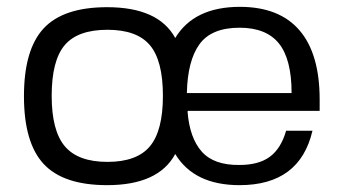

<svg xmlns="http://www.w3.org/2000/svg" viewBox="-20 -530 1004 561"><path d="M529 -206 528 -204Q534 -127 569.5 -87Q605 -47 680 -48Q736 -48 768.5 -72Q801 -96 816 -148H893Q856 11 680 11Q547 11 492 -80Q443 11 293 11Q165 11 107.5 -51Q50 -113 50 -249Q50 -385 107.5 -447Q165 -509 293 -509Q443 -509 492 -419Q547 -510 681 -510Q796 -510 855 -441.5Q914 -373 914 -239V-206ZM131 -250Q131 -148 169.5 -102.5Q208 -57 294 -57Q380 -57 418 -102.5Q456 -148 456 -250Q456 -353 418 -398Q380 -443 294 -443Q207 -443 169 -398Q131 -353 131 -250ZM680 -449Q598 -449 563 -401Q528 -353 526 -258H832Q832 -357 795 -403Q758 -449 680 -449Z"/></svg>

Font: Fivo Sans
Style: Regular
Weight: 400
Designer: Alexander Slobzheninov
Foundry: Alexander Slobzheninov
Version: 1.0